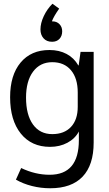

<svg xmlns="http://www.w3.org/2000/svg" viewBox="-20 -777 581 1025"><path d="M34 0ZM480 -500V-16Q480 104 421 166Q362 228 248 228Q198 228 150.5 216Q103 204 65 182L93 120Q168 156 245 156Q401 156 401 -29V-75Q381 -37 340 -15Q299 7 247 7Q148 7 91 -64Q34 -135 34 -258Q34 -376 90 -443Q146 -510 244 -510Q296 -510 335.5 -489Q375 -468 398 -428H400L410 -500ZM395 -283Q395 -359 359 -402Q323 -445 259 -445Q194 -445 156.5 -394.5Q119 -344 119 -256Q119 -164 156 -112.5Q193 -61 259 -61Q323 -61 359 -99.5Q395 -138 395 -207ZM312 -610Q312 -585 297.5 -569.5Q283 -554 258 -554Q229 -554 212.5 -572.5Q196 -591 196 -620Q196 -653 213.5 -690.5Q231 -728 260 -757L296 -731Q267 -690 257 -663H260Q283 -663 297.5 -648Q312 -633 312 -610Z"/></svg>

Font: Sarabun
Style: Regular
Weight: 400
Designer: Suppakit Chalermlarp | Katatrad Co.,Ltd.
Foundry: Cadson Demak Co.,Ltd.
Version: Version 1.000; ttfautohint (v1.6)